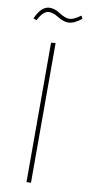

<svg xmlns="http://www.w3.org/2000/svg" viewBox="-91 -811 392 847"><g transform="rotate(10 105.0 -387.5)"><path d="M13 -711 -2 -716Q23 -775 62 -775Q84 -775 109 -758.5Q134 -742 154 -742Q173 -742 204 -765L211 -752Q178 -725 151 -725Q130 -725 105 -740.5Q80 -756 62 -756Q35 -756 13 -711ZM113 0H93V-624L113 -626Z"/></g></svg>

Font: FiraGO Thin
Style: Regular
Weight: 100
Designer: bBox Type
Foundry: bBox Type GmbH
Version: Version 1.001;PS 001.001;hotconv 1.0.88;makeotf.lib2.5.64775